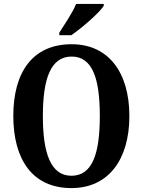

<svg xmlns="http://www.w3.org/2000/svg" viewBox="-20 -951 729 981"><path d="M283 -784V-771H344C401 -810 488 -886 510 -921V-931H369C351 -886 310 -827 283 -784ZM345 10C535 10 641 -137 641 -358C641 -580 535 -725 346 -725C145 -725 48 -580 48 -359C48 -137 145 10 345 10ZM345 -53C240 -53 199 -166 199 -358C199 -551 240 -662 346 -662C452 -662 490 -551 490 -358C490 -166 452 -53 345 -53Z"/></svg>

Font: Noto Serif Devanagari Condensed
Style: Bold
Weight: 700
Width: 3
Designer: Universal Thirst, Indian Type Foundry and the Monotype Design Team
Foundry: Monotype Imaging Inc.
Version: Version 2.004